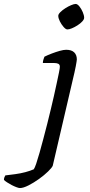

<svg xmlns="http://www.w3.org/2000/svg" viewBox="-156 -752 455 972"><path d="M-55 200Q-61 200 -73 195.5Q-85 191 -97.5 184.5Q-110 178 -120.5 171Q-131 164 -136 159Q-136 151 -133.5 145Q-131 139 -129 136Q-104 133 -78 129.5Q-52 126 -27.5 119.5Q-3 113 15 105Q20 98 27.5 76Q35 54 44 22Q53 -10 63 -47.5Q73 -85 83 -124.5Q93 -164 102 -202Q109 -230 116.5 -264Q124 -298 131 -330Q138 -362 142.5 -384.5Q147 -407 147 -414Q147 -425 139.5 -429Q132 -433 118 -433H61Q61 -442 64 -451Q67 -460 69 -465Q85 -473 106 -481Q127 -489 146.5 -494.5Q166 -500 179 -500Q206 -500 219.5 -487Q233 -474 233 -451Q233 -448 231.5 -439Q230 -430 227.5 -416Q225 -402 221 -385L111 87Q107 97 87.5 116Q68 135 41.5 154Q15 173 -11.5 186.5Q-38 200 -55 200ZM185 -603Q177 -603 166 -615.5Q155 -628 147 -644Q139 -660 139 -672Q139 -680 149.5 -690.5Q160 -701 175 -710.5Q190 -720 204.5 -726Q219 -732 227 -732Q236 -732 246 -719.5Q256 -707 263 -690.5Q270 -674 270 -662Q270 -654 260.5 -643.5Q251 -633 236 -623.5Q221 -614 207.5 -608.5Q194 -603 185 -603Z"/></svg>

Font: Texturina 12pt
Style: Italic
Weight: 400
Italic angle: -11°
Designer: Guillermo Torres Carreño
Foundry: Omnibus-Type
Version: Version 1.002